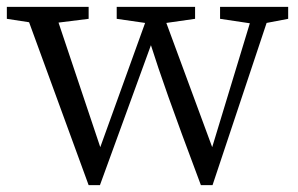

<svg xmlns="http://www.w3.org/2000/svg" viewBox="-21 -534 870 561"><path d="M821 -514H622V-479L709 -466L599 -104L465 -467L549 -479V-514H320V-479L403 -467L272 -104L150 -468L238 -479V-514H-1V-479L64 -469L238 7H271L420 -402C447 -317 480 -222 566 7H600L758 -467L821 -479Z"/></svg>

Font: Noto Serif CJK JP
Style: Regular
Weight: 400
Designer: Ryoko NISHIZUKA 西塚涼子 (kana & ideographs); Frank Grießhammer (Latin, Greek & Cyrillic); Wenlong ZHANG 张文龙 (bopomofo); San
Foundry: Adobe Systems Incorporated
Version: Version 1.000;PS 1;hotconv 16.6.53;makeotf.lib2.5.65590